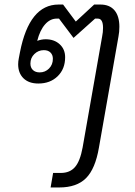

<svg xmlns="http://www.w3.org/2000/svg" viewBox="-20 -578 593 846"><path d="M506 -460Q506 -437 502 -417L416 72Q400 166 359 207Q318 248 241 248H203L214 184H248Q288 184 310.5 158Q333 132 344 72L430 -417Q434 -436 434 -455Q434 -496 411 -496H399L304 -411L240 -496H230Q201 -496 178.5 -470.5Q156 -445 144 -398Q163 -405 181 -405Q219 -405 243 -383Q267 -361 267 -326Q267 -274 234 -242Q201 -210 149 -210Q107 -210 83.5 -233Q60 -256 60 -295Q60 -307 63 -322L68 -348Q109 -558 238 -558H258L314 -483L395 -558H422Q463 -558 484.5 -532.5Q506 -507 506 -460ZM173 -357Q149 -357 131.5 -340Q114 -323 114 -298Q114 -280 125 -269.5Q136 -259 155 -259Q179 -259 196 -276Q213 -293 213 -319Q213 -336 202.5 -346.5Q192 -357 173 -357Z"/></svg>

Font: Bai Jamjuree
Style: Italic
Weight: 400
Italic angle: -10°
Version: Version 1.000; ttfautohint (v1.6)